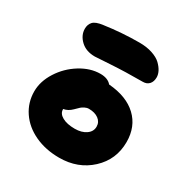

<svg xmlns="http://www.w3.org/2000/svg" viewBox="-163 -866 932 969"><g transform="rotate(30 303.0 -381.0)"><path d="M213.9 -560.1Q162.1 -560.1 131.1 -589.6Q100.1 -619.1 100.1 -657.2Q100.1 -681.6 114.7 -697.8Q129.4 -713.9 170.9 -719.2Q273.9 -733.9 375 -733.9Q417 -733.9 450 -722.9Q482.9 -711.9 501 -694.6Q519 -677.2 528.1 -659.4Q537.1 -641.6 537.1 -625Q537.1 -600.1 523.9 -585.4Q510.7 -570.8 487.8 -570.8Q385.3 -570.8 301 -565.4Q216.8 -560.1 213.9 -560.1ZM313 -27.8Q233.9 -27.8 170.9 -57.1Q107.9 -86.4 72.5 -138.7Q37.1 -190.9 37.1 -255.9Q37.1 -314 73.2 -370.8Q109.4 -427.7 167 -463.4Q224.6 -499 283.2 -499Q326.2 -499 347.2 -474.1Q452.6 -465.8 510.7 -410.9Q568.8 -356 568.8 -266.1Q568.8 -164.1 495.4 -95.9Q421.9 -27.8 313 -27.8ZM208 -249Q208 -224.1 235.4 -209Q262.7 -193.8 308.1 -193.8Q348.1 -193.8 373.5 -211.7Q398.9 -229.5 398.9 -257.8Q398.9 -284.7 377.2 -300.8Q355.5 -316.9 320.8 -316.9Q308.6 -316.9 297.1 -311Q285.6 -305.2 278.8 -299.1Q272 -293 255.9 -276.9Q234.4 -255.4 208 -251Z"/></g></svg>

Font: Shantell Sans Irregular
Style: Regular
Weight: 800
Designer: Stephen Nixon, Anya Danilova, Shantell Martin
Foundry: Arrow Type
Version: Version 1.006;[9816181b4]